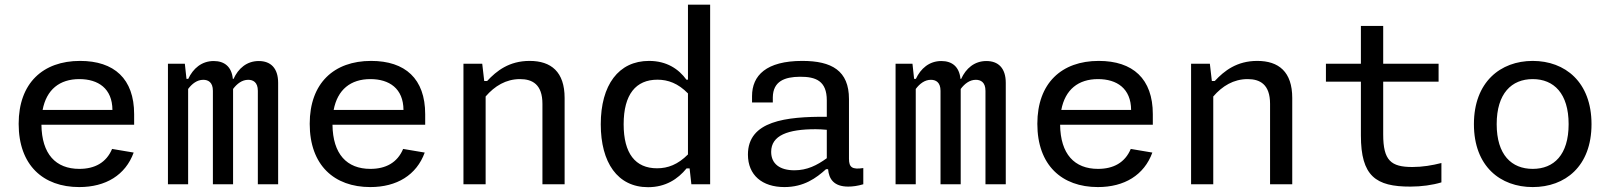

<svg xmlns="http://www.w3.org/2000/svg" viewBox="-20 -785 6860 818"><path d="M59.5 -257.5C59.5 -81 164 12 317.5 12C430.5 12 514.5 -39 549.5 -135L457.5 -150.5C433 -92 383.5 -65.5 318 -65.5C217.5 -65.5 158 -128.5 156.5 -253.5H551.5V-298.5C551.5 -449.5 466.5 -525.5 321 -525.5C163 -525.5 59.5 -431 59.5 -257.5ZM161.5 -316.5C178 -403.5 234 -448 318 -448C398.5 -448 458.5 -408 459 -316.5Z M973 0V-406C989.5 -428 1011 -445 1037.5 -445C1058 -445 1078.5 -435 1078.5 -398V0H1165V-432C1165 -495 1133 -525 1082.5 -525C1031 -525 995 -493 975 -449H972C967 -500.5 936.5 -525 890.5 -525C839 -525 802.5 -493 782 -449H774.5L767.5 -513.5H695.5V0H781.5V-406C798 -428 819.5 -445 846 -445C866.5 -445 887 -435 887 -398V0Z M1299.5 -257.5C1299.5 -81 1404 12 1557.5 12C1670.5 12 1754.5 -39 1789.5 -135L1697.5 -150.5C1673 -92 1623.5 -65.5 1558 -65.5C1457.5 -65.5 1398 -128.5 1396.5 -253.5H1791.5V-298.5C1791.5 -449.5 1706.5 -525.5 1561 -525.5C1403 -525.5 1299.5 -431 1299.5 -257.5ZM1401.5 -316.5C1418 -403.5 1474 -448 1558 -448C1638.5 -448 1698.5 -408 1699 -316.5Z M2385.5 0V-367.5C2385.5 -479 2328 -525.5 2236.5 -525.5C2149.5 -525.5 2096 -483.5 2055.5 -440H2043L2034.5 -513.5H1954.5V0H2049V-374C2087.5 -418.5 2135.5 -448 2195.5 -448C2247.5 -448 2291 -426 2291 -342.5V0Z M2539.5 -255.5C2539.5 -92.5 2611 12.5 2741 12.5C2815.5 12.5 2868 -22 2905 -67.5H2918L2925.5 0H3005.5V-765H2911V-445.5H2904.5C2871.5 -491 2820.5 -525.5 2745 -525.5C2615.5 -525.5 2539.5 -423 2539.5 -255.5ZM2637 -255.5C2637 -383.5 2689.5 -445.5 2781 -445.5C2826 -445.5 2869 -430 2911 -387V-127C2868 -84 2825.5 -68 2779.5 -68C2686.5 -68 2637 -131.5 2637 -255.5Z M3398 -525.5C3244.5 -525.5 3184 -463.5 3184 -375.5V-348.5H3272.5V-370.5C3273.5 -439 3323 -457.5 3388 -458C3456 -458.5 3502.5 -440 3502.5 -357.5V-287.5C3328 -288.5 3166.5 -270 3166.5 -126.5C3166.5 -39 3227 12 3322 12C3405 12 3457.5 -26.5 3499 -64H3508C3511.5 -23 3532 10 3594 10C3613 10 3634.5 7 3658 0V-69C3611 -62 3597 -71.5 3597 -108.5V-363C3597 -484 3523.5 -525.5 3398 -525.5ZM3265.5 -138C3265.5 -208.5 3337 -234.5 3455 -234.5C3470 -234.5 3486.5 -233.5 3502.5 -232V-111C3460.5 -80.5 3418.5 -59.5 3364.5 -59.5C3302.5 -59.5 3265.5 -87 3265.5 -138Z M4073 0V-406C4089.5 -428 4111 -445 4137.5 -445C4158 -445 4178.5 -435 4178.5 -398V0H4265V-432C4265 -495 4233 -525 4182.5 -525C4131 -525 4095 -493 4075 -449H4072C4067 -500.5 4036.5 -525 3990.5 -525C3939 -525 3902.5 -493 3882 -449H3874.5L3867.5 -513.5H3795.5V0H3881.5V-406C3898 -428 3919.5 -445 3946 -445C3966.5 -445 3987 -435 3987 -398V0Z M4399.5 -257.5C4399.5 -81 4504 12 4657.5 12C4770.5 12 4854.5 -39 4889.5 -135L4797.5 -150.5C4773 -92 4723.5 -65.5 4658 -65.5C4557.5 -65.5 4498 -128.5 4496.5 -253.5H4891.5V-298.5C4891.5 -449.5 4806.5 -525.5 4661 -525.5C4503 -525.5 4399.5 -431 4399.5 -257.5ZM4501.5 -316.5C4518 -403.5 4574 -448 4658 -448C4738.5 -448 4798.5 -408 4799 -316.5Z M5485.5 0V-367.5C5485.5 -479 5428 -525.5 5336.5 -525.5C5249.5 -525.5 5196 -483.5 5155.5 -440H5143L5134.5 -513.5H5054.5V0H5149V-374C5187.5 -418.5 5235.5 -448 5295.5 -448C5347.5 -448 5391 -426 5391 -342.5V0Z M5989.5 10C6036 10 6083 3.5 6121 -8V-90.5C6082 -80.5 6040.5 -73.5 5997.5 -73.5C5906 -73.5 5873 -101 5873 -212.5V-437H6109V-513.5H5873V-674.5H5778V-513.5H5629V-437H5778V-208C5778 -35 5841 10.5 5989.5 10Z M6760.5 -256C6760.5 -435.5 6648 -525.5 6510 -525.5C6372.5 -525.5 6259.5 -435.5 6259.5 -256C6259.5 -76 6372.5 12 6510 12C6648 12 6760.5 -76 6760.5 -256ZM6663 -256C6663 -125 6600 -65.5 6510 -65.5C6420 -65.5 6356.5 -125 6356.5 -256C6356.5 -387 6420 -448 6510 -448C6600 -448 6663 -387 6663 -256Z"/></svg>

Font: Monaspace Neon
Style: Regular
Weight: 400
Designer: Riley Cran & the Lettermatic Team
Foundry: Lettermatic
Version: Version 1.200 (Monaspace Neon)